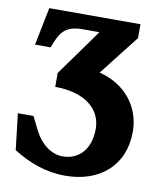

<svg xmlns="http://www.w3.org/2000/svg" viewBox="-81 -572 713 846"><g transform="rotate(10 275.5 -148.5)"><path d="M157 -231V-169C285 -169 365 -110 365 -17C365 71 317 127 241 127C193 127 144 92 116 36C105 16 96 -5 85 -26H15L34 136C104 180 181 209 267 209C421 209 528 119 528 -33C528 -143 458 -235 339 -265L479 -444V-506H71L37 -337H107C131 -403 151 -440 231 -440H307Z"/></g></svg>

Font: LT Superior Serif ExtraBold
Style: Regular
Weight: 800
Designer: Daniel Lyons
Foundry: LyonsType
Version: Version 2.120;FEAKit 1.0